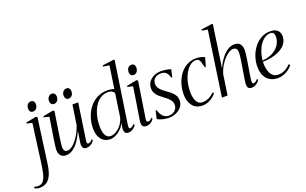

<svg xmlns="http://www.w3.org/2000/svg" viewBox="-236 -1361 3445 2159"><g transform="rotate(-20 1486.0 -282.0)"><path d="M109 32Q98.5 107.5 77 156.5Q55.5 205.5 20.5 229.2Q-14.5 253 -65 253Q-82 253 -97.8 248Q-113.5 243 -125 237L-117.5 220Q-110 223 -99.2 225.8Q-88.5 228.5 -78 228.5Q-50 228.5 -30.5 216Q-11 203.5 2.8 177Q16.5 150.5 26.2 108Q36 65.5 44 5.5L106.5 -461.5L42.5 -477L44.5 -489.5L167 -512.5L182.5 -502.5ZM157.5 -578.5Q137.5 -578.5 126.5 -592Q115.5 -605.5 115.5 -624.5Q115.5 -658.5 131.2 -677Q147 -695.5 172 -695.5Q193.5 -695.5 204.5 -682Q215.5 -668.5 215.5 -649.5Q215.5 -616 199.5 -597.2Q183.5 -578.5 157.5 -578.5Z M339.5 10.5Q312 10.5 293.2 -1Q274.5 -12.5 264.8 -34Q255 -55.5 255 -86Q255 -96.5 258.5 -124.8Q262 -153 267 -186.2Q272 -219.5 276.2 -246Q280.5 -272.5 281.5 -279L310 -461.5L246.5 -477L248.5 -489.5L370.5 -512.5L385.5 -502.5L349.5 -270Q347.5 -256 343.5 -231Q339.5 -206 335.8 -178.2Q332 -150.5 329.2 -127.2Q326.5 -104 326.5 -93.5Q326.5 -73.5 331.2 -60Q336 -46.5 346 -40Q356 -33.5 372 -33.5Q402 -33.5 436.8 -62Q471.5 -90.5 505.2 -142.2Q539 -194 564.5 -263.5L600.5 -502.5H669.5L605.5 -70.5Q603 -53 605.2 -41Q607.5 -29 620.5 -29Q630.5 -29 643.8 -37Q657 -45 670.5 -62L679 -47Q671 -33 657.2 -19.8Q643.5 -6.5 625.5 2Q607.5 10.5 585.5 10.5Q552.5 10.5 543 -8.2Q533.5 -27 533.5 -44Q533.5 -48 536 -66.5Q538.5 -85 542.5 -110.5Q546.5 -136 550.2 -160.8Q554 -185.5 556.5 -201.5H555.5Q535.5 -156 512.2 -117.2Q489 -78.5 462 -50Q435 -21.5 404.5 -5.5Q374 10.5 339.5 10.5ZM408 -578.5Q389.5 -578.5 377.8 -592Q366 -605.5 366 -632Q366 -657 381.8 -676.2Q397.5 -695.5 422.5 -695.5Q444 -695.5 455 -682Q466 -668.5 466 -649.5Q466 -616 450 -597.2Q434 -578.5 408 -578.5ZM583 -578.5Q564.5 -578.5 552.8 -592Q541 -605.5 541 -632Q541 -657 556.8 -676.2Q572.5 -695.5 597.5 -695.5Q619 -695.5 630 -682Q641 -668.5 641 -649.5Q641 -616 625 -597.2Q609 -578.5 583 -578.5Z M1106.5 -70.5Q1104.5 -53 1106 -41Q1107.5 -29 1120.5 -29Q1130.5 -29 1143.5 -37Q1156.5 -45 1170.5 -62L1179 -47Q1171 -33 1157.2 -19.8Q1143.5 -6.5 1125.5 2Q1107.5 10.5 1085.5 10.5Q1053.5 10.5 1043.5 -11Q1033.5 -32.5 1038.5 -66L1047.5 -124.5Q1034 -86.5 1004 -56Q974 -25.5 938 -7.5Q902 10.5 870 10.5Q826.5 10.5 794 -10.8Q761.5 -32 743.2 -72.5Q725 -113 725 -171.5Q725 -221.5 737.5 -271.2Q750 -321 774.5 -365.2Q799 -409.5 835 -443.8Q871 -478 918.2 -497.8Q965.5 -517.5 1023.5 -517.5Q1046 -517.5 1066.5 -514Q1087 -510.5 1102.5 -505L1142.5 -773.5L1068.5 -785.5L1071 -798.5L1210 -817L1217.5 -809ZM1095 -454Q1093 -469.5 1073 -483Q1053 -496.5 1021.5 -496.5Q977.5 -496.5 942.5 -477.2Q907.5 -458 881.2 -425Q855 -392 837.8 -350Q820.5 -308 812 -261.8Q803.5 -215.5 803.5 -170Q803.5 -119 813.5 -86Q823.5 -53 841.8 -37.2Q860 -21.5 885 -21.5Q916.5 -21.5 951.8 -42.2Q987 -63 1016 -100.8Q1045 -138.5 1056 -189.5Z M1299.5 10.5Q1282 10.5 1269.2 3.2Q1256.5 -4 1251 -21Q1245.5 -38 1249.5 -66.5Q1251 -77 1256 -108.5Q1261 -140 1268.2 -184.5Q1275.5 -229 1283.2 -278.8Q1291 -328.5 1298.5 -376.2Q1306 -424 1311 -461.5L1247.5 -477L1249.5 -489.5L1370.5 -512.5L1386 -502.5L1318 -64Q1315 -44 1322.8 -37Q1330.5 -30 1338.5 -30Q1348.5 -30 1358 -35.8Q1367.5 -41.5 1383.5 -60L1392 -43.5Q1383 -29 1369 -16.8Q1355 -4.5 1337.5 3Q1320 10.5 1299.5 10.5ZM1360 -578.5Q1340 -578.5 1329 -592Q1318 -605.5 1318 -624.5Q1318 -658.5 1333.8 -677Q1349.5 -695.5 1374.5 -695.5Q1396 -695.5 1407 -682Q1418 -668.5 1418 -649.5Q1418 -616 1402 -597.2Q1386 -578.5 1360 -578.5Z M1759.5 -405.5H1748Q1740.5 -442.5 1717.8 -466.8Q1695 -491 1654 -491Q1622.5 -491 1599.5 -479.5Q1576.5 -468 1564 -448Q1551.5 -428 1551.5 -402.5Q1551.5 -379 1561.8 -359.2Q1572 -339.5 1590.8 -322Q1609.5 -304.5 1634 -287Q1670.5 -262 1696 -239.5Q1721.5 -217 1735.2 -192.5Q1749 -168 1749 -136Q1749 -99.5 1733.2 -72.2Q1717.5 -45 1691.5 -26.8Q1665.5 -8.5 1634.5 0.8Q1603.5 10 1573.5 10Q1545.5 10 1518.2 5Q1491 0 1469 -8.2Q1447 -16.5 1434.5 -25L1456.5 -119H1467Q1476.5 -88 1491.2 -64Q1506 -40 1528 -26.5Q1550 -13 1580.5 -13Q1609 -13 1631.5 -25Q1654 -37 1667.2 -58.5Q1680.5 -80 1680.5 -107.5Q1680.5 -134.5 1666.2 -156.2Q1652 -178 1630.2 -196.5Q1608.5 -215 1585.5 -231.5Q1564 -247 1542.5 -266Q1521 -285 1506.8 -310.5Q1492.5 -336 1492.5 -371Q1492.5 -414.5 1516.2 -446.5Q1540 -478.5 1578.2 -496.2Q1616.5 -514 1660 -514Q1685.5 -514 1707.2 -511.5Q1729 -509 1747.2 -504.8Q1765.5 -500.5 1780.5 -495.5Z M1977 9.5Q1894.5 9.5 1854.2 -44.2Q1814 -98 1814 -178.5Q1814 -245.5 1833 -306Q1852 -366.5 1887.2 -413.8Q1922.5 -461 1972 -488.2Q2021.5 -515.5 2082 -515.5Q2107 -515.5 2135.2 -509.8Q2163.5 -504 2185 -492.5L2154.5 -386.5H2143Q2132 -432.5 2123.8 -456.2Q2115.5 -480 2104.5 -488.2Q2093.5 -496.5 2073 -496.5Q2038.5 -496.5 2006.2 -472Q1974 -447.5 1948.2 -404.2Q1922.5 -361 1907.5 -303.2Q1892.5 -245.5 1892.5 -178.5Q1892.5 -142.5 1901 -107.2Q1909.5 -72 1930 -48.8Q1950.5 -25.5 1986.5 -25.5Q2013 -25.5 2036.8 -32.8Q2060.5 -40 2083.2 -54.8Q2106 -69.5 2129 -92L2138 -73.5Q2118.5 -49.5 2092.5 -30.8Q2066.5 -12 2037 -1.2Q2007.5 9.5 1977 9.5Z M2558.5 10.5Q2544 10.5 2533 5Q2522 -0.5 2516 -12.8Q2510 -25 2510 -45.5Q2510 -55.5 2512.2 -74.8Q2514.5 -94 2518.5 -119.8Q2522.5 -145.5 2527.5 -175Q2532.5 -204.5 2537.5 -235Q2542 -262 2546.2 -288Q2550.5 -314 2553.8 -337.2Q2557 -360.5 2558.8 -379.5Q2560.5 -398.5 2560.5 -411.5Q2560.5 -432 2555.2 -445.2Q2550 -458.5 2538.8 -465Q2527.5 -471.5 2510 -471.5Q2486.5 -471.5 2457.5 -453.5Q2428.5 -435.5 2399.8 -403.8Q2371 -372 2347.2 -330.8Q2323.5 -289.5 2310 -243L2274 0H2206.5L2319 -773.5L2251 -785.5L2253.5 -798.5L2385.5 -817L2393 -809L2320 -308Q2340.5 -354 2365.2 -392Q2390 -430 2418.5 -457.8Q2447 -485.5 2477.8 -500.5Q2508.5 -515.5 2541 -515.5Q2570.5 -515.5 2590.5 -503.8Q2610.5 -492 2620.5 -469.5Q2630.5 -447 2630.5 -414Q2630.5 -398.5 2627 -369Q2623.5 -339.5 2617.8 -302.2Q2612 -265 2605.5 -226Q2601 -199 2596.8 -172.8Q2592.5 -146.5 2588.8 -123.5Q2585 -100.5 2583 -83.5Q2581 -66.5 2581 -58Q2581 -43.5 2585 -36.8Q2589 -30 2599.5 -30Q2609.5 -30 2621.8 -37.5Q2634 -45 2649 -63L2657.5 -48Q2647 -31.5 2632.2 -18.2Q2617.5 -5 2599.2 2.8Q2581 10.5 2558.5 10.5Z M3051 -78.5Q3034 -56 3007 -35.8Q2980 -15.5 2946.5 -3Q2913 9.5 2876.5 9.5Q2834 9.5 2801 -4.5Q2768 -18.5 2745.2 -44.5Q2722.5 -70.5 2710.8 -106.2Q2699 -142 2699 -186Q2699 -249.5 2719 -308.5Q2739 -367.5 2775.2 -414.2Q2811.5 -461 2861 -488.2Q2910.5 -515.5 2970 -515.5Q3006.5 -515.5 3032 -503.5Q3057.5 -491.5 3071 -469.5Q3084.5 -447.5 3084.5 -417Q3084.5 -380.5 3069.5 -350.2Q3054.5 -320 3027 -296.5Q2999.5 -273 2961.5 -256.5Q2923.5 -240 2877 -230.8Q2830.5 -221.5 2777.5 -220.5Q2775.5 -184 2781 -149.2Q2786.5 -114.5 2800 -86.5Q2813.5 -58.5 2836.2 -42Q2859 -25.5 2891.5 -25.5Q2920.5 -25.5 2946.2 -33.8Q2972 -42 2995.8 -58.2Q3019.5 -74.5 3041.5 -97.5ZM2964.5 -495Q2931 -495 2900 -475.8Q2869 -456.5 2843.5 -421.5Q2818 -386.5 2801 -339Q2784 -291.5 2778 -235Q2828 -239.5 2866.2 -253.2Q2904.5 -267 2932.2 -287.5Q2960 -308 2977.5 -332.8Q2995 -357.5 3003.5 -384.5Q3012 -411.5 3012 -438Q3012 -463 3001.5 -479Q2991 -495 2964.5 -495Z"/></g></svg>

Font: Merriweather 144pt Light
Style: Italic
Weight: 300
Italic angle: -7.8°
Version: Version 2.101